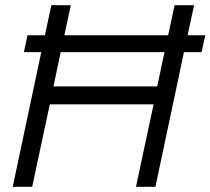

<svg xmlns="http://www.w3.org/2000/svg" viewBox="-20 -720 811 740"><path d="M29 0 139 -519H72L86 -584H153L178 -700H253L228 -584H628L653 -700H728L703 -584H771L757 -519H689L579 0H504L572 -318H172L104 0ZM186 -387H586L614 -519H214Z"/></svg>

Font: Red Hat Display
Style: Italic
Weight: 400
Italic angle: -12°
Designer: Pentagram / MCKL
Foundry: Pentagram / MCKL
Version: Version 1.003; Red Hat Display Italic